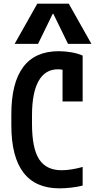

<svg xmlns="http://www.w3.org/2000/svg" viewBox="-20 -1020 540 1050"><path d="M305 10Q174 10 108 -76.5Q42 -163 42 -335V-395Q42 -567 107 -653.5Q172 -740 301 -740Q335 -740 370 -734Q405 -728 432 -716V-465H322V-697L377 -612Q341 -641 297 -641Q227 -641 191 -577Q155 -513 155 -388V-343Q155 -209 194 -149Q233 -89 317 -89Q343 -89 373.5 -94Q404 -99 432 -107V-5Q404 2 369.5 6Q335 10 305 10ZM60 -780 184 -1000H356L480 -780H352L272 -944H268L188 -780Z"/></svg>

Font: M PLUS 1 Code Medium
Style: Regular
Weight: 500
Designer: Coji Morishita
Foundry: UNDERFOREST DESIGN
Version: Version 1.002